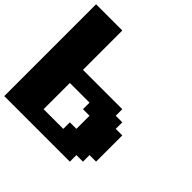

<svg xmlns="http://www.w3.org/2000/svg" viewBox="-210 -1085 1294 1294"><g transform="rotate(45 437.5 -437.5)"><path d="M0 0H625V-62.5H687.5V-125H750V-375H687.5V-437.5H625V-500H250V-875H0ZM437.5 -125H250V-375H437.5V-312.5H500V-187.5H437.5Z"/></g></svg>

Font: Faithful 32x
Style: Bold
Weight: 400
Foundry: Faithful Resource Pack
Version: Version 1.0; January 27, 2023